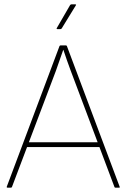

<svg xmlns="http://www.w3.org/2000/svg" viewBox="-20 -864 582 884"><path d="M14 0Q10 0 11 -4L254 -652Q256 -655 259 -655H283Q287 -655 288 -652L531 -4Q533 0 528 0H511Q508 0 507 -3L305 -540Q296 -563 288 -587Q280 -611 272 -634H271Q262 -610 254 -585.5Q246 -561 237 -537L35 -3Q34 0 30 0ZM97 -187 105 -209H435L443 -187ZM244 -730Q242 -730 241 -731.5Q240 -733 241 -734L303 -841Q306 -844 309 -844H327Q329 -844 330 -843Q331 -842 329 -839L264 -733Q262 -730 258 -730Z"/></svg>

Font: Sofia Sans Thin
Style: Regular
Weight: 250
Designer: Botio Nikoltchev, Ani Petrova
Foundry: lettersoup
Version: Version 4.101